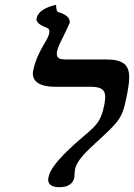

<svg xmlns="http://www.w3.org/2000/svg" viewBox="-20 -770 559 801"><path d="M218 -556C221 -569 228 -586 234 -597C240 -608 270 -672 271 -675V-680C271 -700 246 -713 224 -719C221 -720 214 -724 214 -750C201 -747 141 -734 133 -694C133 -692 132 -691 132 -690C132 -672 158 -661 173 -655C179 -653 186 -650 186 -638C186 -635 186 -633 185 -630C183 -620 175 -604 169 -595C150 -563 128 -523 119 -478C118 -473 117 -468 117 -463C117 -426 153 -408 209 -408H360C406 -408 419 -392 419 -365C419 -355 417 -344 415 -332C401 -265 385.8 -250.2 333 -205C291 -169 193 -86 183 -33C182 -29 181 -25 181 -21C181 0 196 11 228 11C264 11 284 -3 290 -29C290 -32 291 -38 291 -44C291 -49 292 -55 293 -64C301 -101 338 -136 387 -181C478.8 -265.3 490 -278 507 -361C514 -395 519 -424 519 -447C519 -498 496 -522 422 -522H254C233 -522 217 -525 217 -545C217 -548 217 -552 218 -556Z"/></svg>

Font: Linux Libertine O
Style: Bold Italic
Weight: 700
Italic angle: -11.5°
Designer: Philipp H. Poll
Foundry: Philipp H. Poll
Version: Version 4.1.0